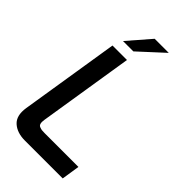

<svg xmlns="http://www.w3.org/2000/svg" viewBox="-279 -1008 1088 1088"><g transform="rotate(45 265.5 -464.0)"><path d="M153 -792 271 -928H384L236 -792ZM34 -136 129 -732H245L154 -161Q151 -142 154 -130.5Q157 -119 167.5 -115Q178 -111 185.5 -110Q193 -109 208 -109H479L462 0H159Q96 0 59.5 -33Q23 -66 34 -136Z"/></g></svg>

Font: Exo
Style: DemiBoldItalic
Weight: 600
Designer: Natanael Gama
Version: Version 1